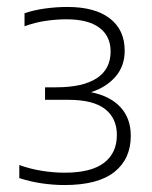

<svg xmlns="http://www.w3.org/2000/svg" viewBox="-20 -834 436 552"><path d="M165.5 -302Q133 -302 99.2 -307Q65.5 -312 35.5 -322V-359.5Q67.5 -348 101 -342.8Q134.5 -337.5 165.5 -337.5Q242 -337.5 279 -365.8Q316 -394 316 -446Q316 -494 282 -520.5Q248 -547 177.5 -547H109.5V-583H141.5Q218 -583 258 -609Q298 -635 298 -686Q298 -730.5 265.5 -754.5Q233 -778.5 171.5 -778.5Q142 -778.5 111.2 -774Q80.5 -769.5 50.5 -758.5V-796Q77 -805 109.2 -809.5Q141.5 -814 174 -814Q253 -814 295.8 -781Q338.5 -748 338.5 -688.5Q338.5 -644 312 -613.5Q285.5 -583 241.5 -569Q296.5 -558 326.2 -526Q356 -494 356 -443.5Q356 -377 308.8 -339.5Q261.5 -302 165.5 -302Z"/></svg>

Font: Encode Sans SemiExpanded SemiExpanded ExtraLight
Style: Regular
Weight: 200
Width: 6
Designer: Multiple Designers
Foundry: Impallari Type
Version: Version 3.000; ttfautohint (v1.8.3) -l 8 -r 50 -G 200 -x 14 